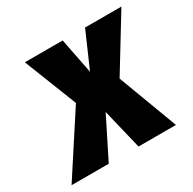

<svg xmlns="http://www.w3.org/2000/svg" viewBox="-176 -659 791 787"><g transform="rotate(-30 219.5 -266.0)"><path d="M337 -280 442 0H265L219 -190L124 0H-52L132 -283L34 -532H213L246 -365L319 -532H491Z"/></g></svg>

Font: Fira Sans Condensed ExtraBold
Style: Italic
Weight: 800
Width: 3
Italic angle: -8°
Designer: bBox Type GmbH & Carrois Corporate GbR & Edenspiekermann AG
Foundry: bBox Type GmbH & Carrois Corporate GbR & Edenspiekermann AG
Version: Version 4.301